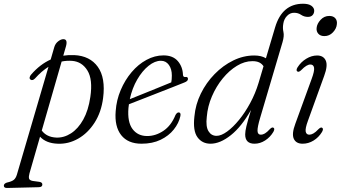

<svg xmlns="http://www.w3.org/2000/svg" viewBox="-97 -740 1775 1000"><path d="M85.5 -331.5Q72.5 -318 62 -325.5Q56 -329.5 57.5 -337.2Q59 -345 65.5 -352Q111.5 -405 167 -430L186 -495.5Q191.5 -513.5 206 -524.8Q220.5 -536 233 -536Q257 -536 246.5 -498.5L232.5 -450Q260.5 -454.5 290 -453Q371.5 -449 412.5 -391.8Q453.5 -334.5 440 -229.5Q430.5 -155.5 395.5 -101Q360.5 -46.5 310 -17.8Q259.5 11 203.5 8.5Q143.5 6.5 111.5 -28L56.5 163Q52 179.5 54.2 189.5Q56.5 199.5 74 202.5L107.5 207Q123.5 209.5 123.5 220.5Q124 234.5 105 235L-59.5 239Q-77 239.5 -77 227Q-77 216.5 -61.5 211Q-36 205.5 -25.2 196.8Q-14.5 188 -9 169.5L155.5 -392Q119.5 -369.5 85.5 -331.5ZM195 -23.5Q235.5 -21.5 272.8 -45.5Q310 -69.5 336.8 -117.5Q363.5 -165.5 373.5 -235Q387 -326 358.5 -372.5Q330 -419 278.5 -423Q250.5 -425 224 -419.5L120.5 -60Q146 -26 195 -23.5Z M842.5 -135.5Q834.5 -98.5 808.2 -65.5Q782 -32.5 739.5 -12Q697 8.5 640 8.5Q569.5 8.5 534.2 -36.2Q499 -81 505.5 -161Q509.5 -219 531.8 -271.2Q554 -323.5 588.5 -364.2Q623 -405 666 -428.2Q709 -451.5 754.5 -451.5Q803.5 -451.5 829 -422Q854.5 -392.5 856 -350Q857 -337.5 868.5 -339Q881 -341 882 -330Q883 -317.5 862.5 -310Q840 -301 802 -286Q764 -271 720.8 -254.2Q677.5 -237.5 638.5 -222Q599.5 -206.5 574.5 -197Q573 -187 572 -177.5Q566 -104.5 593.2 -68Q620.5 -31.5 669.5 -31.5Q713.5 -31.5 754 -58.5Q794.5 -85.5 817 -141Q825 -155 834 -154.5Q846 -154 842.5 -135.5ZM741 -423.5Q709.5 -423.5 676.8 -397.2Q644 -371 617.8 -326Q591.5 -281 579 -223.5Q606.5 -234.5 646.2 -250.5Q686 -266.5 726 -282.8Q766 -299 795 -311Q798 -325 798 -347Q798 -380.5 782.5 -402Q767 -423.5 741 -423.5Z M1327 -53.5Q1310.5 -25.5 1284 -8.5Q1257.5 8.5 1228.5 8.5Q1180 8.5 1180 -40Q1180 -56 1186.5 -83.2Q1193 -110.5 1210.5 -167.5Q1161 -80 1105.2 -35.8Q1049.5 8.5 999.5 8.5Q956 8.5 931.5 -25.2Q907 -59 915.5 -133Q921 -195.5 949 -252.5Q977 -309.5 1020.8 -354.2Q1064.5 -399 1117.8 -425Q1171 -451 1227 -451Q1264.5 -451 1288 -436.5L1336 -598Q1372.5 -720.5 1481.5 -720.5Q1510.5 -720.5 1525 -709.8Q1539.5 -699 1539.5 -684.5Q1539.5 -670.5 1531 -661.2Q1522.5 -652 1506.5 -652Q1487 -652 1471.2 -662.8Q1455.5 -673.5 1434.5 -673.5Q1413.5 -673.5 1397.8 -657Q1382 -640.5 1378.5 -616.5Q1374.5 -594 1379.2 -573.5Q1384 -553 1374.5 -520.5L1258 -126.5Q1243.5 -78 1244.2 -58.2Q1245 -38.5 1262 -38.5Q1271.5 -38.5 1282.8 -45Q1294 -51.5 1309 -68Q1320 -79 1327 -75Q1336 -70.5 1327 -53.5ZM980 -131.5Q974 -81 988.8 -56.8Q1003.5 -32.5 1031 -32.5Q1055 -32.5 1085.8 -54.8Q1116.5 -77 1148 -115.5Q1179.5 -154 1206.2 -203.5Q1233 -253 1249.5 -307.5L1275.5 -395Q1267 -408 1253.2 -414.8Q1239.5 -421.5 1217.5 -421.5Q1177 -421.5 1137 -397.2Q1097 -373 1063 -331.5Q1029 -290 1006.8 -238.2Q984.5 -186.5 980 -131.5Z M1592.5 -552Q1572 -552 1561 -564.2Q1550 -576.5 1552 -594.5Q1554 -616.5 1572.8 -636.8Q1591.5 -657 1618 -657Q1639 -657 1649.5 -644.8Q1660 -632.5 1657.5 -614Q1655.5 -591 1637 -571.5Q1618.5 -552 1592.5 -552ZM1506.5 -110Q1492 -70.5 1495.2 -54.5Q1498.5 -38.5 1514 -38.5Q1523.5 -38.5 1535 -44.8Q1546.5 -51 1562 -67.5Q1573.5 -78.5 1580 -75Q1590 -70 1580 -52.5Q1563 -24.5 1536.2 -8Q1509.5 8.5 1479 8.5Q1445 8.5 1433.2 -17.2Q1421.5 -43 1441 -95L1526 -328.5Q1541.5 -370 1538.8 -387Q1536 -404 1519.5 -404Q1510 -404 1498.5 -397.2Q1487 -390.5 1471 -374Q1459.5 -363.5 1453 -367Q1442.5 -372 1452.5 -389Q1470.5 -417.5 1498.2 -434.2Q1526 -451 1554.5 -451Q1587.5 -451 1599.5 -425Q1611.5 -399 1591.5 -345Z"/></svg>

Font: Fraunces 72pt S050 Light
Style: Italic
Weight: 300
Italic angle: -16°
Version: Version 1.000; ttfautohint (v1.8.3)